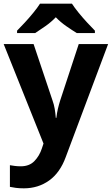

<svg xmlns="http://www.w3.org/2000/svg" viewBox="-20 -786 609 1046"><path d="M0 -546H163L266 -239Q274 -217 278 -193.5Q282 -170 284 -144H287Q290 -170 295.5 -193.5Q301 -217 308 -239L409 -546H569L338 70Q307 155 247.5 197.5Q188 240 110 240Q85 240 66.5 237.5Q48 235 34 232V114Q45 116 60.5 118Q76 120 93 120Q140 120 167.5 91.5Q195 63 208 23L217 -4ZM372 -766Q386 -744 408.5 -716.5Q431 -689 455 -663Q479 -637 497 -619V-606H398Q372 -622 341 -643.5Q310 -665 284 -692Q258 -665 228 -644Q198 -623 172 -606H73V-619Q92 -638 115.5 -663.5Q139 -689 161.5 -716.5Q184 -744 198 -766Z"/></svg>

Font: Noto Sans Kayah Li
Style: Bold
Weight: 700
Designer: Monotype Design Team, Sérgio Martins
Foundry: Monotype Imaging Inc.
Version: Version 2.002; ttfautohint (v1.8.4.7-5d5b)